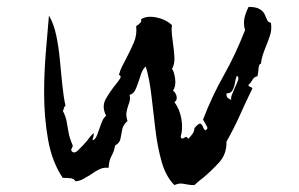

<svg xmlns="http://www.w3.org/2000/svg" viewBox="-20 -526 868 557"><path d="M766 -460Q769 -441 763.5 -424Q758 -407 751 -390Q746 -378 742 -365.5Q738 -353 737 -341Q731 -341 730 -327Q729 -313 727 -305Q717 -303 712.5 -294.5Q708 -286 701 -280Q700 -276 706 -274Q712 -272 712 -269Q692 -228 676 -192Q660 -156 637 -115Q638 -79 615 -54Q592 -29 569 -10Q562 -5 555.5 0.5Q549 6 544 11Q538 11 532.5 10.5Q527 10 522 9Q514 7 505.5 6.5Q497 6 486 11Q461 -14 449 -56.5Q437 -99 431 -148.5Q425 -198 419.5 -247Q414 -296 403 -333Q394 -327 388 -307.5Q382 -288 375 -270.5Q368 -253 356 -251Q358 -242 356.5 -234.5Q355 -227 352 -220Q349 -211 347 -200.5Q345 -190 350 -175Q337 -164 334.5 -150Q332 -136 329.5 -123.5Q327 -111 314 -104Q311 -87 303.5 -73.5Q296 -60 295 -39Q281 -41 268.5 -35Q256 -29 244 -20Q233 -13 222 -7Q211 -1 199 0Q195 -8 184.5 -9Q174 -10 162 -10Q131 -56 119.5 -120.5Q108 -185 108 -256Q108 -312 112.5 -369Q117 -426 122 -481Q136 -457 143 -424Q150 -391 153.5 -354Q157 -317 160.5 -282Q164 -247 170 -219Q165 -215 165 -211Q165 -207 162 -205Q171 -188 173.5 -172.5Q176 -157 179 -141Q182 -125 191 -104Q191 -101 189 -97Q186 -93 187 -89Q194 -78 206.5 -90Q219 -102 232 -117Q237 -124 242 -130Q247 -136 252 -140Q252 -136 251.5 -132.5Q251 -129 250 -127Q248 -121 249 -119Q257 -121 262.5 -136.5Q268 -152 274 -168.5Q280 -185 288 -190Q274 -217 287.5 -240Q301 -263 315 -280Q324 -291 328.5 -298.5Q333 -306 325 -309Q328 -321 334 -333Q340 -345 347 -358Q358 -379 368 -402Q378 -425 375 -449Q376 -452 382 -455Q385 -458 388 -461Q391 -464 389 -470Q406 -481 433.5 -475.5Q461 -470 479 -453Q477 -441 478.5 -427.5Q480 -414 482 -399Q485 -379 486 -359.5Q487 -340 479 -326Q485 -319 488 -298Q491 -277 482 -263Q491 -256 492.5 -245Q494 -234 486 -230Q502 -208 506.5 -179.5Q511 -151 504 -129Q506 -124 508.5 -124Q511 -124 514 -126Q516 -128 519.5 -128.5Q523 -129 526 -123Q534 -131 539 -138.5Q544 -146 544 -154Q557 -170 562 -167Q567 -164 569 -157Q573 -148 576 -148Q583 -152 581.5 -156Q580 -160 576 -167Q575 -169 573 -172Q571 -175 569 -179Q595 -247 629 -307Q663 -367 691 -439Q687 -450 688 -465.5Q689 -481 701 -506Q723 -506 733.5 -499.5Q744 -493 748 -484Q752 -475 755 -468Q758 -461 766 -460ZM667 -306Q664 -300 662 -287.5Q660 -275 655 -265Q650 -255 637 -255Q636 -244 643.5 -240Q651 -236 651 -236Q649 -242 653 -251.5Q657 -261 661 -271Q667 -283 670.5 -293Q674 -303 667 -306Z"/></svg>

Font: Yuji Boku
Style: Regular
Weight: 400
Designer: Kataoka Yuji
Foundry: Kinuta Font Factory
Version: Version 3.002